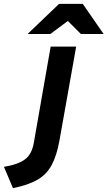

<svg xmlns="http://www.w3.org/2000/svg" viewBox="-106 -752 556 993"><path d="M-39 221 -85.5 111Q-11.5 98.5 23.8 71.8Q59 45 69 -14L156 -511H288L202 -28Q188 51 161.8 100.5Q135.5 150 87.5 177.8Q39.5 205.5 -39 221ZM36.5 -576 199.5 -732H322L430 -576H312.5L245 -643.5L154 -576Z"/></svg>

Font: Overpass ExtraBold
Style: Italic
Weight: 800
Italic angle: -10°
Designer: Delve Withrington, Dave Bailey, Thomas Jockin
Foundry: Delve Fonts LLC
Version: Version 4.000